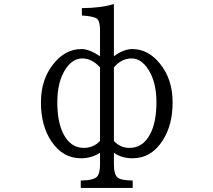

<svg xmlns="http://www.w3.org/2000/svg" viewBox="-20 -800 1040 939"><path d="M375 119.1V83Q437.5 82 454.1 64.5Q469.2 48.3 469.2 3.9V-52.7Q427.7 -25.9 376 -25.9Q287.1 -25.9 231.4 -108.9Q180.2 -184.6 180.2 -299.8Q180.2 -409.7 239.7 -485.4Q298.3 -560.1 378.4 -560.1Q416.5 -560.1 469.2 -524.9V-652.8Q469.2 -697.8 453.1 -709Q437 -720.7 380.4 -724.1V-760.3Q473.1 -760.7 537.1 -780.3V-524.9Q585 -560.1 626.5 -560.1Q703.6 -560.1 760.7 -490.7Q824.2 -414.1 824.2 -298.8Q824.2 -189 776.4 -114.3Q720.7 -25.9 627.9 -25.9Q575.2 -25.9 537.1 -52.7V3.9Q537.1 51.8 554.7 67.9Q570.8 82 628.9 83V119.1ZM469.2 -470.2Q430.2 -514.2 382.3 -514.2Q336.9 -514.2 303.2 -465.8Q260.3 -404.3 260.3 -299.3Q260.3 -205.1 289.1 -147Q324.2 -76.7 390.1 -76.7Q437 -76.7 469.2 -110.8ZM537.1 -110.8Q567.4 -76.7 613.8 -76.7Q678.7 -76.7 714.4 -144Q745.1 -202.6 745.1 -300.3Q745.1 -398.9 705.1 -460.4Q670.4 -514.2 624 -514.2Q573.7 -514.2 537.1 -470.2Z"/></svg>

Font: BIZ UDPMincho
Style: Regular
Weight: 400
Designer: TypeBank Co., Ltd.
Foundry: Morisawa Inc.
Version: Version 1.06